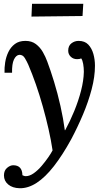

<svg xmlns="http://www.w3.org/2000/svg" viewBox="-20 -728 570 1019"><path d="M84 271Q46 270 23.5 251Q1 232 1 203Q1 177 17.5 163Q34 149 50 149Q98 149 99 202Q104 204 108 205.5Q112 207 117 207Q137 207 159 191.5Q181 176 201 152.5Q221 129 236.5 106.5Q252 84 259 70Q251 16 237.5 -43.5Q224 -103 207 -163.5Q190 -224 170.5 -280Q151 -336 130 -385Q123 -401 112 -419.5Q101 -438 82 -437Q65 -435 54 -412Q43 -389 44 -342H4Q3 -368 7.5 -397Q12 -426 24.5 -452Q37 -478 59 -494.5Q81 -511 115 -511Q148 -511 170.5 -494Q193 -477 207.5 -451.5Q222 -426 231 -401Q248 -356 267 -294Q286 -232 301 -165Q316 -98 324 -37H326Q352 -85 374 -138.5Q396 -192 410 -246Q424 -300 425 -347Q425 -368 421.5 -388.5Q418 -409 411 -418Q407 -416 401.5 -415Q396 -414 389 -414Q369 -414 355.5 -427Q342 -440 342 -459Q342 -485 359 -498Q376 -511 397 -511Q430 -511 448.5 -491.5Q467 -472 475.5 -442Q484 -412 484 -379Q484 -321 466.5 -254.5Q449 -188 420.5 -120.5Q392 -53 358 11Q312 95 266 154Q220 213 174.5 242.5Q129 272 84 271ZM147 -640 150 -708H422L418 -643Z"/></svg>

Font: Lora Medium
Style: Italic
Weight: 500
Italic angle: -3°
Designer: Olga Karpushina, Alexei Vanyashin (Cyrillic)
Foundry: Cyreal
Version: Version 3.004